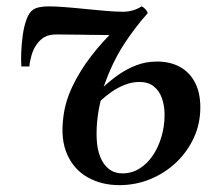

<svg xmlns="http://www.w3.org/2000/svg" viewBox="-20 -556 660 588"><path d="M70 -352.5H45.5Q44 -370 45 -395.8Q46 -421.5 49.8 -448.8Q53.5 -476 61.5 -497.2Q69.5 -518.5 81.5 -526.5Q89 -531.5 101.2 -534Q113.5 -536.5 129.5 -536.5Q148.5 -536.5 178.2 -534.2Q208 -532 241.5 -528.5Q275 -525 305.8 -522.5Q336.5 -520 357 -520Q373.5 -520 388.5 -524.8Q403.5 -529.5 413.5 -536.5Q416.5 -535.5 420.2 -532.5Q424 -529.5 427.5 -525.2Q431 -521 432.5 -516Q389.5 -467.5 356 -414.5Q322.5 -361.5 297.5 -290.5Q318.5 -310 343.5 -327.5Q368.5 -345 397.8 -356.2Q427 -367.5 460.5 -367.5Q501.5 -367.5 531.2 -351Q561 -334.5 577.2 -303.2Q593.5 -272 593.5 -227Q593.5 -177 573.5 -133.8Q553.5 -90.5 519 -58Q484.5 -25.5 439.8 -7.2Q395 11 345.5 11Q291.5 11 249.2 -12.5Q207 -36 186 -82.5Q165 -129 174 -197.5Q179.5 -244.5 202.2 -292.2Q225 -340 260 -385.2Q295 -430.5 336.5 -469.5L328.5 -448.5Q319.5 -448.5 302 -448.8Q284.5 -449 262.8 -449.2Q241 -449.5 219.2 -449.8Q197.5 -450 180 -450.2Q162.5 -450.5 153.5 -450.5Q130 -450.5 115.8 -442.2Q101.5 -434 91 -418Q82 -405.5 76.5 -386.5Q71 -367.5 70 -352.5ZM355 -25Q383.5 -25 407.2 -39.8Q431 -54.5 448 -79.8Q465 -105 474.5 -137.2Q484 -169.5 484 -204Q484 -232.5 475.8 -255.5Q467.5 -278.5 450.5 -291.8Q433.5 -305 407 -305Q384 -305 362 -296.2Q340 -287.5 321.5 -274.5Q303 -261.5 288.5 -248Q282 -223 278.5 -193Q275 -163 276 -134Q277 -100.5 286.8 -76Q296.5 -51.5 313.8 -38.2Q331 -25 355 -25Z"/></svg>

Font: Merriweather 96pt Medium
Style: Italic
Weight: 500
Italic angle: -7.8°
Version: Version 2.101